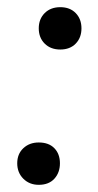

<svg xmlns="http://www.w3.org/2000/svg" viewBox="-20 -511 273 535"><path d="M88 4Q62 4 45 -13Q28 -30 28 -56Q28 -82 45 -98Q62 -114 88 -114Q116 -114 131.5 -98Q147 -82 147 -56Q147 -30 131.5 -13Q116 4 88 4ZM148 -373Q121 -373 104.5 -389.5Q88 -406 88 -432Q88 -458 104.5 -474.5Q121 -491 148 -491Q175 -491 191 -474.5Q207 -458 207 -432Q207 -406 191 -389.5Q175 -373 148 -373Z"/></svg>

Font: Nunito ExtraLight Medium
Style: Italic
Weight: 500
Italic angle: -9°
Version: Version 3.602